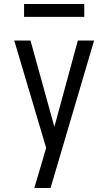

<svg xmlns="http://www.w3.org/2000/svg" viewBox="-20 -937 540 957"><path d="M232 0H151Q160 -30 169 -60.5Q178 -91 187 -121L210 -200L51 -735H132L251 -305L368 -735H449ZM100 -853V-917H400V-853Z"/></svg>

Font: Huly
Style: Regular
Weight: 400
Designer: Belleve Invis
Foundry: Belleve Invis
Version: Version 33.2.5; ttfautohint (v1.8.4)